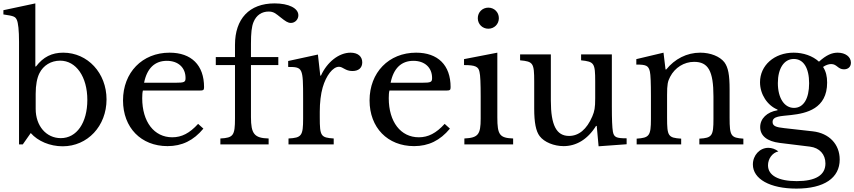

<svg xmlns="http://www.w3.org/2000/svg" viewBox="-21 -850 5028 1130"><path d="M189 -209V-298C189 -350 197 -391 211 -419C234 -465 279 -493 333 -493C427 -493 493 -398 493 -262C493 -127 430 -37 337 -37C251 -37 189 -109 189 -209ZM187 -830 -1 -790V-765C62 -756 69 -752 78 -733C86 -716 91 -671 91 -604V0H113L160 -67C202 -19 273 11 348 11C494 11 606 -108 606 -265C606 -420 495 -540 351 -540C284 -540 234 -515 191 -459H187Z M1176 -93 1145 -121C1095 -66 1048 -42 993 -42C886 -42 816 -133 816 -272C816 -290 817 -306 820 -317H1149C1176 -317 1180 -319 1180 -337C1180 -467 1105 -540 977 -540C816 -540 703 -423 703 -259C703 -99 809 10 965 10C1050 10 1118 -23 1176 -93ZM1011 -363H827C844 -448 890 -492 961 -492C1028 -492 1071 -452 1071 -391C1071 -367 1065 -363 1011 -363Z M1276 -35V0H1560V-35C1476 -37 1456 -62 1456 -161V-467H1617V-514H1456V-592C1456 -656 1460 -693 1471 -720C1488 -762 1521 -782 1560 -782C1589 -782 1601 -771 1630 -748C1659 -725 1673 -715 1691 -715C1716 -715 1735 -736 1735 -760C1735 -802 1678 -830 1595 -830C1446 -830 1362 -739 1362 -586V-514H1249V-467H1362V-153C1362 -52 1352 -39 1276 -35Z M1861 -159V-193C1861 -246 1867 -297 1878 -335C1898 -405 1938 -457 1974 -457C1998 -457 2011 -432 2053 -432C2090 -432 2111 -451 2111 -483C2111 -518 2085 -540 2042 -540C1974 -540 1904 -485 1868 -405H1864L1850 -529L1675 -491V-456C1761 -456 1763 -451 1763 -269V-152C1763 -51 1754 -39 1677 -35V0H1943V-35C1867 -40 1861 -49 1861 -159Z M2627 -93 2596 -121C2546 -66 2499 -42 2444 -42C2337 -42 2267 -133 2267 -272C2267 -290 2268 -306 2271 -317H2600C2627 -317 2631 -319 2631 -337C2631 -467 2556 -540 2428 -540C2267 -540 2154 -423 2154 -259C2154 -99 2260 10 2416 10C2501 10 2569 -23 2627 -93ZM2462 -363H2278C2295 -448 2341 -492 2412 -492C2479 -492 2522 -452 2522 -391C2522 -367 2516 -363 2462 -363Z M2906 -159V-540L2710 -502V-467C2776 -467 2795 -458 2801 -427C2806 -409 2808 -357 2808 -280V-152C2808 -58 2793 -39 2712 -35V0H2999V-35C2920 -38 2906 -56 2906 -159ZM2791 -743C2791 -708 2818 -681 2853 -681C2888 -681 2915 -708 2915 -743C2915 -778 2888 -805 2853 -805C2818 -805 2791 -778 2791 -743Z M3482 -370V-272C3482 -215 3478 -196 3465 -165C3432 -88 3385 -50 3328 -50C3254 -50 3221 -113 3221 -257V-530H3040V-495C3117 -488 3123 -479 3123 -370V-211C3123 -129 3133 -78 3155 -49C3182 -13 3240 10 3296 10C3368 10 3436 -27 3487 -109H3491L3502 11L3667 -1V-36C3606 -36 3592 -42 3586 -76C3582 -100 3580 -147 3580 -223V-530H3399V-495C3476 -487 3482 -479 3482 -370Z M3905 -157V-291C3905 -354 3909 -371 3923 -398C3951 -452 4005 -486 4064 -486C4147 -486 4178 -433 4178 -282V-150C4178 -51 4170 -38 4095 -34V0H4354V-34C4281 -39 4273 -49 4273 -157V-324C4273 -409 4265 -453 4242 -484C4215 -518 4161 -540 4100 -540C4021 -540 3950 -503 3900 -441H3896L3884 -540L3724 -502V-470C3782 -470 3796 -464 3804 -428C3808 -411 3810 -361 3810 -283V-150C3810 -50 3800 -39 3726 -34V0H3988V-34C3911 -39 3905 -49 3905 -157Z M4666 260C4830 260 4921 197 4921 89C4921 -1 4859 -66 4763 -77L4594 -96C4547 -101 4526 -108 4526 -132C4526 -167 4573 -166 4635 -173C4725 -183 4847 -210 4847 -364C4847 -401 4840 -430 4823 -456C4839 -467 4856 -473 4871 -473C4905 -473 4910 -442 4946 -442C4971 -442 4987 -457 4987 -481C4987 -516 4954 -540 4909 -540C4875 -540 4842 -526 4799 -487C4762 -521 4707 -540 4650 -540C4536 -540 4452 -465 4452 -366C4452 -294 4496 -229 4555 -205V-201C4493 -191 4453 -152 4453 -102C4453 -50 4495 -18 4567 -9L4746 13C4802 20 4837 58 4837 112C4837 181 4779 216 4668 216C4561 216 4499 183 4499 123C4499 85 4524 49 4560 41C4542 27 4521 20 4501 20C4450 20 4410 64 4410 118C4410 203 4510 260 4666 260ZM4652 -215C4595 -215 4557 -273 4557 -361C4557 -448 4594 -503 4651 -503C4708 -503 4741 -450 4741 -360C4741 -269 4708 -215 4652 -215Z"/></svg>

Font: Libre Baskerville
Style: Regular
Weight: 400
Designer: Pablo Impallari, Rodrigo Fuenzalida
Foundry: Pablo Impallari, Rodrigo Fuenzalida
Version: Version 1.051;Glyphs 3.2.3 (3260)